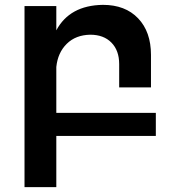

<svg xmlns="http://www.w3.org/2000/svg" viewBox="-20 -560 704 791"><path d="M622 0H212V211H81V-535H212V-435Q267 -538 404 -540Q496 -540 549 -484.5Q602 -429 602 -334V-200H471V-296Q471 -352 439 -384.5Q407 -417 352 -417Q292 -416 255 -379.5Q218 -343 212 -284V-95H622Z"/></svg>

Font: Montserrat arm2 Medium
Style: Regular
Weight: 500
Designer: Julieta Ulanovsky
Foundry: Julieta Ulanovsky
Version: Version 6.000